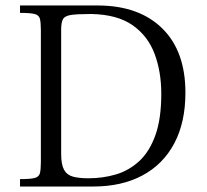

<svg xmlns="http://www.w3.org/2000/svg" viewBox="-20 -680 753 700"><path d="M53 0V-27Q90 -27 106 -31Q122 -35 125.5 -48.5Q129 -62 129 -89V-571Q129 -598 125.5 -611.5Q122 -625 106 -629Q90 -633 53 -633V-660H339Q488 -659 572 -576Q656 -493 656 -342Q656 -234 615.5 -157.5Q575 -81 499.5 -40.5Q424 0 320 0ZM302 -30Q355 -30 402.5 -44Q450 -58 487.5 -92.5Q525 -127 546.5 -187Q568 -247 568 -338Q568 -419 543.5 -484Q519 -549 463.5 -588Q408 -627 313 -629Q262 -629 239 -625.5Q216 -622 209.5 -610Q203 -598 203 -572V-119Q203 -80 213.5 -61Q224 -42 246 -36Q268 -30 302 -30Z"/></svg>

Font: Frank Ruhl Libre Light
Style: Regular
Weight: 300
Designer: Yanek Iontef
Foundry: Fontef
Version: Version 6.003;gftools[0.9.30]